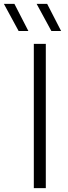

<svg xmlns="http://www.w3.org/2000/svg" viewBox="-78 -965 350 985"><path d="M95.5 0V-740H157V0ZM185.5 -806 110 -945H164L235.5 -806ZM17.5 -806 -58 -945H-4L67.5 -806Z"/></svg>

Font: Encode Sans SemiExpanded Light
Style: Regular
Weight: 300
Width: 6
Designer: Multiple Designers
Foundry: Impallari Type
Version: Version 3.002